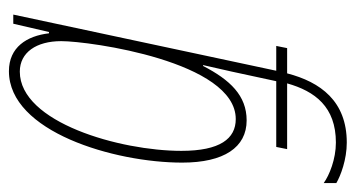

<svg xmlns="http://www.w3.org/2000/svg" viewBox="-226 -368 816 441"><g transform="rotate(-90 182.5 -148.0)"><path d="M75 240C170 240 214 180 234 103H292L297 78H240L369 -526H348L329 -444H326C320 -495 294 -536 239 -536C100 -536 29 -294 29 -138C29 -42 64 10 126 10C183 10 219 -28 251 -90H253C248 -68 243 -46 238 -24L216 78H65L60 103H211C193 167 157 215 75 215C37 215 0 200 -18 187V216C-1 226 36 240 75 240ZM129 -15C84 -15 56 -51 56 -140C56 -280 121 -511 238 -511C282 -511 308 -473 308 -416C308 -350 261 -15 129 -15Z"/></g></svg>

Font: Noto Sans ExtraCondensed Thin
Style: Italic
Weight: 100
Width: 2
Italic angle: -12°
Designer: Monotype Design Team
Foundry: Monotype Imaging Inc.
Version: Version 2.013